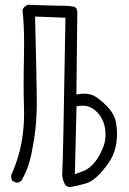

<svg xmlns="http://www.w3.org/2000/svg" viewBox="-20 -796 540 805"><path d="M326.2 -353Q359.9 -353 385.7 -327.1Q422.4 -290.5 422.4 -231.4Q422.4 -205.1 413.6 -181.6Q395 -132.3 366.2 -103.5Q353.5 -90.8 338.4 -82.5L293.9 -65.4L300.8 -350.1L311.5 -352.1Q318.8 -353 326.2 -353ZM74.2 -754.4Q81.1 -697.3 81.1 -610.8Q81.1 -584.5 80.3 -548.6Q79.6 -512.7 79.3 -485.4Q79.1 -458 79.1 -440.9Q79.1 -390.1 80.1 -363.8Q81.1 -337.4 81.1 -322.8Q81.1 -259.8 70.8 -200.7Q57.6 -128.9 26.9 -61Q26.4 -59.6 26.4 -58.6Q26.4 -46.4 32.2 -37.6L46.4 -30.8Q47.4 -30.3 48.3 -30.3Q60.5 -30.3 69.8 -38.1Q99.1 -88.9 111.3 -148.4Q123.5 -208 128.9 -258.1Q134.3 -308.1 134.3 -374Q134.3 -433.6 127 -726.6L254.4 -721.7Q244.6 -112.8 240.7 -59.1Q244.1 -36.6 254.9 -18.6Q262.7 -13.2 272.5 -11.2Q305.7 -17.1 338.4 -26.4Q368.7 -35.2 398.2 -66.9Q427.7 -98.6 445.3 -129.2Q462.9 -159.7 468.3 -200.2Q470.7 -217.8 470.7 -238Q470.7 -258.3 466.3 -281.7Q459.5 -320.8 423.1 -356.2Q386.7 -391.6 364.3 -398.4Q349.1 -403.3 332.5 -403.3Q324.2 -403.3 315.4 -401.9L300.3 -399.9L304.2 -747.6Q302.7 -762.2 293.9 -766.1Q287.6 -769 273.2 -770.5Q258.8 -772 234.4 -772Q210 -772 97.7 -775.9Q80.6 -770 74.2 -754.4Z"/></svg>

Font: NaikaiFont
Style: ExtraLight
Weight: 200
Version: Version 1.89